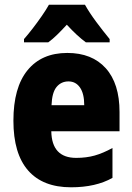

<svg xmlns="http://www.w3.org/2000/svg" viewBox="-20 -786 561 816"><path d="M266 -561Q371 -561 429.5 -496Q488 -431 488 -310V-228H198Q200 -115 304 -115Q347 -115 382.5 -125Q418 -135 458 -157V-30Q387 10 282 10Q162 10 99.5 -61.5Q37 -133 37 -273Q37 -414 97 -487.5Q157 -561 266 -561ZM271 -440Q240 -440 220.5 -416.5Q201 -393 199 -339H338Q338 -388 320 -414Q302 -440 271 -440ZM341 -766Q360 -732 389 -693Q418 -654 446 -620V-606H345Q326 -620 306 -638.5Q286 -657 264 -681Q241 -656 222 -637.5Q203 -619 185 -606H82V-620Q98 -638 118.5 -664.5Q139 -691 158 -718.5Q177 -746 188 -766Z"/></svg>

Font: Noto Sans Bengali Condensed ExtraBold
Style: Regular
Weight: 800
Width: 3
Designer: Joana Ranito - Universal Thirst; Jelle Bosma - Monotype Design Team
Foundry: Universal Thirst ehf.
Version: Version 3.000; ttfautohint (v1.8.4.7-5d5b)